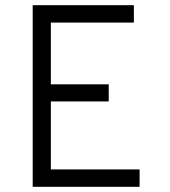

<svg xmlns="http://www.w3.org/2000/svg" viewBox="-20 -720 656 740"><path d="M106 0V-700H496V-633H176V-395H399V-329H176V-67H518V0Z"/></svg>

Font: Overpass Mono Light
Style: Regular
Weight: 300
Monospace: yes
Designer: Delve Withrington, Dave Bailey
Foundry: Delve Fonts LLC
Version: Version 4.000